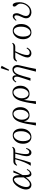

<svg xmlns="http://www.w3.org/2000/svg" viewBox="2121 -2991 1011 5293"><g transform="rotate(-90 2626.5 -344.5)"><path d="M612.8 -99.1Q559.1 16.1 473.6 16.1Q389.2 16.1 384.8 -138.7Q278.3 16.1 177.7 16.1Q113.8 16.1 77.6 -31.7Q48.8 -71.8 48.8 -128.9Q48.8 -226.1 115.7 -339.8Q212.9 -499.5 329.6 -499.5Q445.3 -499.5 446.8 -302.7Q499.5 -419.4 516.6 -481.4H573.7Q517.6 -353 446.8 -227.1V-154.8Q446.8 -26.9 495.6 -26.9Q550.3 -26.9 592.8 -112.8ZM382.8 -194.8V-313.5Q382.8 -463.9 323.7 -463.9Q281.2 -463.9 220.7 -393.1Q174.8 -337.9 144.5 -254.9Q116.7 -180.7 116.7 -129.9Q116.7 -26.9 193.8 -26.9Q279.8 -26.9 382.8 -194.8Z M705.6 -391.6Q726.6 -433.6 744.6 -451.7Q775.9 -481.4 833.5 -481.4H1118.7Q1184.6 -481.4 1208.5 -514.6L1226.6 -499.5Q1190.9 -429.7 1117.7 -429.7H1068.8Q1024.9 -242.2 1024.9 -133.8Q1024.9 -43 1078.6 -43Q1134.8 -43 1173.8 -132.8L1193.8 -121.1Q1149.9 16.1 1065.9 16.1Q1018.6 16.1 989.7 -24.9Q966.8 -58.6 966.8 -109.9Q966.8 -196.3 1035.6 -429.7H915.5Q840.3 -134.8 790.5 -2H702.6Q800.3 -127 882.8 -429.7H831.5Q765.1 -429.7 723.6 -377.9Z M1542 -499.5Q1632.3 -499.5 1683.1 -429.7Q1729 -367.2 1729 -266.6Q1729 -164.1 1682.1 -89.8Q1614.7 16.1 1495.1 16.1Q1412.1 16.1 1360.8 -46.9Q1310.1 -111.3 1310.1 -215.8Q1310.1 -342.8 1384.3 -424.3Q1451.7 -499.5 1542 -499.5ZM1543.9 -470.7Q1491.7 -470.7 1447.8 -420.4Q1381.8 -344.2 1381.8 -212.9Q1381.8 -134.3 1402.8 -85Q1432.6 -11.7 1493.7 -11.7Q1545.9 -11.7 1589.8 -61.5Q1655.8 -138.2 1655.8 -269.5Q1655.8 -370.6 1621.6 -423.8Q1591.3 -470.7 1543.9 -470.7Z M1814 140.6Q1861.8 -165.5 1909.2 -304.2Q1979.5 -507.3 2142.1 -507.3Q2222.7 -507.3 2272 -443.4Q2318.8 -382.8 2318.8 -291Q2318.8 -199.7 2276.9 -135.3Q2212.9 -35.2 2095.7 -35.2Q1959.5 -35.2 1927.7 -192.4Q1897.9 -14.6 1891.1 140.6ZM2139.2 -478.5Q2085.9 -478.5 2043 -432.6Q1973.1 -356 1973.1 -251Q1973.1 -159.7 2018.1 -104Q2053.2 -63 2096.2 -63Q2149.9 -63 2191.9 -114.3Q2247.1 -181.2 2247.1 -296.4Q2247.1 -390.6 2210 -439.5Q2180.2 -478.5 2139.2 -478.5Z M2404.8 140.6Q2452.6 -165.5 2500 -304.2Q2570.3 -507.3 2732.9 -507.3Q2813.5 -507.3 2862.8 -443.4Q2909.7 -382.8 2909.7 -291Q2909.7 -199.7 2867.7 -135.3Q2803.7 -35.2 2686.5 -35.2Q2550.3 -35.2 2518.6 -192.4Q2488.8 -14.6 2481.9 140.6ZM2730 -478.5Q2676.8 -478.5 2633.8 -432.6Q2564 -356 2564 -251Q2564 -159.7 2608.9 -104Q2644 -63 2687 -63Q2740.7 -63 2782.7 -114.3Q2837.9 -181.2 2837.9 -296.4Q2837.9 -390.6 2800.8 -439.5Q2771 -478.5 2730 -478.5Z M3394.5 -830.1 3459.5 -805.2 3350.6 -599.1 3322.3 -609.9ZM3298.3 140.6 3415.5 -319.3Q3422.4 -344.7 3422.4 -371.6Q3422.4 -412.6 3403.3 -437.5Q3382.8 -468.3 3347.7 -468.3Q3269.5 -468.3 3217.3 -338.4Q3186.5 -260.7 3119.6 -9.8H3047.4L3066.4 -65.9Q3078.6 -101.1 3103 -176.3Q3120.6 -231.9 3128.4 -255.4Q3160.6 -346.7 3160.6 -381.3Q3160.6 -464.4 3104.5 -464.4Q3063.5 -464.4 3019.5 -399.4L3000.5 -414.6Q3056.2 -507.3 3115.7 -507.3Q3199.7 -507.3 3199.7 -409.7Q3199.7 -401.4 3198.7 -394.5Q3258.8 -507.3 3359.4 -507.3Q3414.6 -507.3 3447.3 -468.3Q3479.5 -431.6 3479.5 -373.5Q3479.5 -342.3 3463.4 -278.3Q3402.3 -25.9 3373.5 140.6Z M3575.7 -391.6Q3595.2 -432.1 3612.8 -449.7Q3644.5 -481.4 3701.7 -481.4H3984.9Q4050.8 -481.4 4074.7 -514.6L4092.8 -499.5Q4057.1 -429.7 3983.9 -429.7H3861.8Q3755.4 -212.4 3755.4 -103Q3755.4 -30.8 3820.3 -30.8Q3888.2 -30.8 3943.8 -119.1L3961.9 -103Q3902.8 16.1 3803.7 16.1Q3757.8 16.1 3725.6 -9.8Q3688.5 -41 3688.5 -95.7Q3688.5 -186.5 3828.6 -429.7H3698.7Q3635.7 -429.7 3592.8 -377.9Z M4423.8 -499.5Q4514.2 -499.5 4564.9 -429.7Q4610.8 -367.2 4610.8 -266.6Q4610.8 -164.1 4564 -89.8Q4496.6 16.1 4377 16.1Q4293.9 16.1 4242.7 -46.9Q4191.9 -111.3 4191.9 -215.8Q4191.9 -342.8 4266.1 -424.3Q4333.5 -499.5 4423.8 -499.5ZM4425.8 -470.7Q4373.5 -470.7 4329.6 -420.4Q4263.7 -344.2 4263.7 -212.9Q4263.7 -134.3 4284.7 -85Q4314.5 -11.7 4375.5 -11.7Q4427.7 -11.7 4471.7 -61.5Q4537.6 -138.2 4537.6 -269.5Q4537.6 -370.6 4503.4 -423.8Q4473.1 -470.7 4425.8 -470.7Z M4700.7 -410.6Q4764.2 -499.5 4820.8 -499.5Q4908.7 -499.5 4908.7 -390.6Q4908.7 -335.4 4867.7 -256.3Q4832.5 -188 4832.5 -136.7Q4832.5 -86.4 4864.7 -58.6Q4898.9 -28.8 4959.5 -28.8Q5043 -28.8 5105 -101.6Q5171.9 -179.7 5171.9 -280.8Q5171.9 -341.8 5125 -390.6Q5091.8 -423.3 5091.8 -450.7Q5091.8 -499.5 5132.8 -499.5Q5165 -499.5 5186 -457.5Q5211.9 -405.8 5211.9 -314.5Q5211.9 -191.9 5146 -98.6Q5064.5 16.1 4933.6 16.1Q4886.7 16.1 4846.7 -3.9Q4768.6 -43 4768.6 -128.9Q4768.6 -187 4815.4 -276.9Q4850.6 -343.8 4850.6 -395.5Q4850.6 -453.6 4808.6 -453.6Q4767.6 -453.6 4718.8 -395.5Z"/></g></svg>

Font: I.MingCP
Style: Regular
Weight: 400
Designer: I.Font Project
Version: Version 8.000; Sep 06, 2022